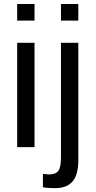

<svg xmlns="http://www.w3.org/2000/svg" viewBox="-20 -745 484 972"><path d="M66.9 -640.6H154.8V-724.6H66.9ZM66.9 0H154.8V-528.3H66.9ZM288.6 -640.6H376.5V-724.6H288.6ZM376.5 65.4V-528.3H288.6V52.2C288.6 86.1 284 108.9 274.9 120.6C265.8 132.3 250 138.2 227.5 138.2L197.3 135.3V203.1C213.5 206.1 234.2 207.5 259.3 207.5C298.3 207.5 327.6 196.3 347.2 173.8C366.7 151.4 376.5 115.2 376.5 65.4Z"/></svg>

Font: Arimo
Style: Regular
Weight: 400
Designer: Steve Matteson
Foundry: Monotype Imaging Inc.
Version: Version 1.32